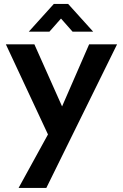

<svg xmlns="http://www.w3.org/2000/svg" viewBox="-20 -718 623 973"><path d="M74.2 234.4 269.5 -121.1 431.6 -493.2H573.2L214.8 234.4ZM239.3 -2 9.8 -493.2H154.3L332 -94.7ZM126 -557.6 252.9 -698.2H325.2L452.1 -557.6H347.7L289.1 -624L230.5 -557.6Z"/></svg>

Font: Sen
Style: Bold
Weight: 700
Designer: Kosal Sen, Philatype
Foundry: Philatype
Version: Version 2.000;gftools[0.9.31]